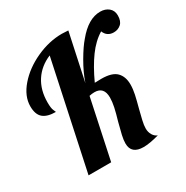

<svg xmlns="http://www.w3.org/2000/svg" viewBox="-173 -896 1028 1059"><g transform="rotate(-30 340.5 -366.5)"><path d="M364 -50Q364 -72 370.5 -100.5Q377 -129 389 -174Q403 -221 410 -254Q417 -287 417 -313Q417 -381 357 -381Q341 -381 324 -377L244 0H100L245 -680Q178 -652 141.5 -596Q105 -540 105 -461Q105 -424 112 -409.5Q119 -395 119 -393Q65 -393 38.5 -415.5Q12 -438 12 -490Q12 -554 64.5 -614.5Q117 -675 199 -712.5Q281 -750 363 -750Q377 -750 403 -748L339 -449Q359 -508 394.5 -569Q430 -630 459 -663Q530 -750 606 -750Q638 -750 659.5 -732.5Q681 -715 681 -683Q681 -647 662 -630Q643 -613 616 -613Q573 -613 557 -653Q506 -622 464.5 -565Q423 -508 385 -425Q401 -426 427 -426Q495 -426 523 -397.5Q551 -369 551 -319Q551 -290 544 -257.5Q537 -225 524 -177Q516 -146 509 -116Q502 -86 502 -66Q502 -43 512.5 -25Q523 -7 541 0Q480 17 442 17Q364 17 364 -50Z"/></g></svg>

Font: Lobster
Style: Regular
Weight: 400
Designer: Impallari Type
Foundry: Impallari Type
Version: Version 2.100